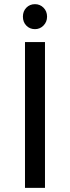

<svg xmlns="http://www.w3.org/2000/svg" viewBox="-20 -902 336 922"><path d="M100 -700H196V0H100ZM206 -822Q206 -797 189 -779.5Q172 -762 148 -762Q123 -762 106.5 -779Q90 -796 90 -822Q90 -848 106.5 -865Q123 -882 148 -882Q172 -882 189 -865Q206 -848 206 -822Z"/></svg>

Font: Gontserrat
Style: Regular
Weight: 400
Designer: Julieta Ulanovsky
Foundry: Julieta Ulanovsky
Version: Version 6.001